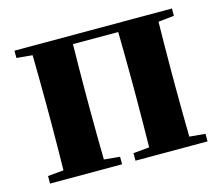

<svg xmlns="http://www.w3.org/2000/svg" viewBox="-83 -654 882 762"><g transform="rotate(-15 358.0 -273.0)"><path d="M681 -516V-546H34V-516L99 -510C100 -451 101 -364 101 -308V-238C101 -182 100 -95 99 -37L34 -31V0H330V-31L265 -37C264 -95 263 -182 263 -238V-308C263 -365 264 -453 265 -511H451C452 -453 453 -365 453 -308V-238C453 -182 452 -95 451 -37L385 -31V0H681V-31L616 -37C615 -95 614 -182 614 -238V-308C614 -364 615 -451 616 -509Z"/></g></svg>

Font: Noto Serif TC Black
Style: Regular
Weight: 900
Version: Version 1.001;PS 1.001;hotconv 16.6.54;makeotf.lib2.5.65590